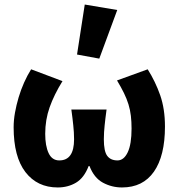

<svg xmlns="http://www.w3.org/2000/svg" viewBox="-20 -813 786 845"><path d="M234 12Q144 12 92 -55.5Q40 -123 40 -253Q40 -284 46 -317.5Q52 -351 62 -384.5Q72 -418 86 -449.5Q100 -481 117 -508L255 -456Q218 -396 198.5 -341Q179 -286 179 -224Q179 -171 194 -139Q209 -107 241 -107Q306 -107 306 -200Q306 -217 305 -231.5Q304 -246 302.5 -261Q301 -276 299 -292.5Q297 -309 294 -331H449Q446 -309 444 -292.5Q442 -276 440.5 -261Q439 -246 438 -231.5Q437 -217 437 -200Q437 -147 452 -127Q467 -107 497 -107Q525 -107 542 -142.5Q559 -178 559 -247Q559 -277 556 -303Q553 -329 545.5 -353.5Q538 -378 525.5 -403.5Q513 -429 495 -459L630 -508Q664 -454 685 -394Q706 -334 706 -256Q706 -127 657.5 -57.5Q609 12 517 12Q472 12 433 -9Q394 -30 374 -82H370Q350 -30 314.5 -9Q279 12 234 12ZM319 -573 353 -793 496 -769 417 -555Z"/></svg>

Font: TT Toshiba Sans
Style: Bold
Weight: 700
Designer: Paul D. Hunt
Foundry: Toshiba Corporation
Version: Version 2.020;PS 2.000;hotconv 1.0.86;makeotf.lib2.5.63406